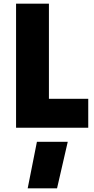

<svg xmlns="http://www.w3.org/2000/svg" viewBox="-20 -692 507 1040"><path d="M67 0ZM458 -157V0H67V-672H245V-157ZM180 76H347L289 328H130Z"/></svg>

Font: Cairo Black
Style: Regular
Weight: 900
Designer: Mohamed Gaber, the designers of Titillium
Foundry: Kief Type Foundry
Version: Version 2.009; ttfautohint (v1.5.33-1714) -l 8 -r 50 -G 200 